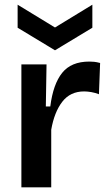

<svg xmlns="http://www.w3.org/2000/svg" viewBox="-20 -797 464 817"><path d="M71 0V-523H178L175 -344H194Q206 -439 244.5 -487Q283 -535 360 -535Q370 -535 380.5 -534Q391 -533 406 -529L401 -396Q386 -402 369 -405Q352 -408 338 -408Q279 -408 245 -364Q211 -320 198 -245V0ZM55 -777 214 -680 373 -777V-679L214 -583L55 -679Z"/></svg>

Font: Bricolage Grotesque 12pt SemiBold
Style: Regular
Weight: 600
Designer: Mathieu Triay
Foundry: Atelier Triay
Version: Version 1.001; ttfautohint (v1.8.4.7-5d5b);gftools[0.9.33.de